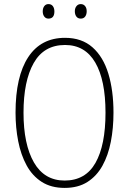

<svg xmlns="http://www.w3.org/2000/svg" viewBox="-20 -909 631 939"><path d="M535 -358Q535 -282 522 -215.5Q509 -149 481 -98.5Q453 -48 407.5 -19Q362 10 296 10Q230 10 184 -19.5Q138 -49 110 -100.5Q82 -152 69 -218.5Q56 -285 56 -358Q56 -535 118 -629.5Q180 -724 298 -724Q380 -724 432.5 -677.5Q485 -631 510 -548.5Q535 -466 535 -358ZM95 -358Q95 -203 146 -114.5Q197 -26 296 -26Q398 -26 447 -112.5Q496 -199 496 -358Q496 -517 446 -603Q396 -689 298 -689Q195 -689 145 -601Q95 -513 95 -358ZM189 -853Q189 -869 196.5 -879Q204 -889 217 -889Q231 -889 238.5 -879Q246 -869 246 -853Q246 -818 217 -818Q204 -818 196.5 -828Q189 -838 189 -853ZM346 -854Q346 -869 354 -879Q362 -889 375 -889Q388 -889 396 -879.5Q404 -870 404 -854Q404 -838 396.5 -828Q389 -818 375 -818Q361 -818 353.5 -828Q346 -838 346 -854Z"/></svg>

Font: Noto Sans Gujarati UI Condensed ExtraLight
Style: Regular
Weight: 200
Width: 3
Designer: Jelle Bosma - Monotype Design Team, Universal Thirst
Foundry: Monotype Imaging Inc.
Version: Version 2.106; ttfautohint (v1.8.4.7-5d5b)